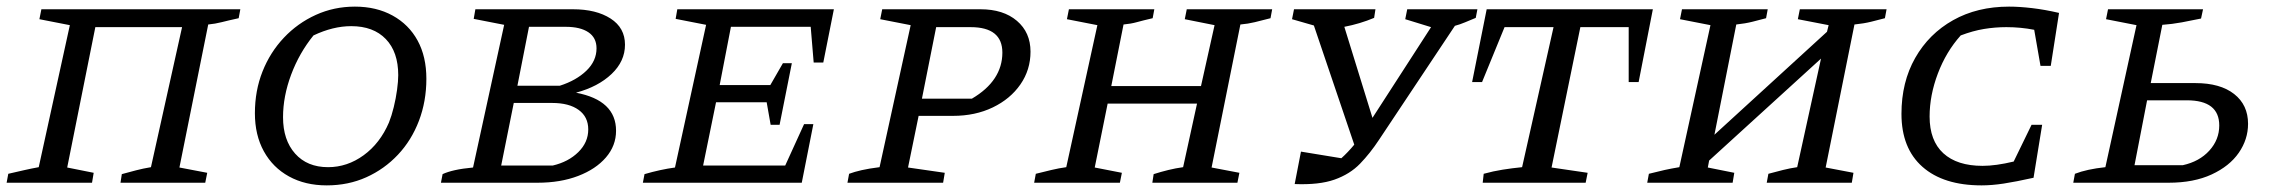

<svg xmlns="http://www.w3.org/2000/svg" viewBox="-20 -552 6862 580"><path d="M268 -470 183 -46 263 -30 258 0H0L5 -27Q31 -33 53 -38Q75 -43 97 -47L191 -476L99 -494L105 -524H706L701 -497Q669 -490 649.5 -485Q630 -480 609 -478L522 -46L606 -30L600 0H344L348 -26Q370 -32 391 -37.5Q412 -43 436 -47L530 -470Z M967 8Q902 8 853 -19Q804 -46 777 -95Q750 -144 750 -210Q750 -278 773 -336Q796 -394 837.5 -438Q879 -482 934 -507Q989 -532 1052 -532Q1117 -532 1166 -505Q1215 -478 1241.5 -429.5Q1268 -381 1268 -314Q1268 -246 1245.5 -187Q1223 -128 1182 -84.5Q1141 -41 1086.5 -16.5Q1032 8 967 8ZM971 -47Q1029 -47 1078.5 -83Q1128 -119 1155 -182Q1163 -202 1169.5 -228.5Q1176 -255 1179.5 -281Q1183 -307 1183 -325Q1183 -395 1145.5 -434Q1108 -473 1041 -473Q986 -473 927 -445Q884 -392 859.5 -326.5Q835 -261 835 -198Q835 -129 871.5 -88Q908 -47 971 -47Z M1312 0 1317 -26Q1332 -33 1354.5 -38Q1377 -43 1409 -46L1503 -477L1411 -495L1416 -524H1711Q1781 -524 1824.5 -496Q1868 -468 1868 -417Q1868 -367 1827.5 -328.5Q1787 -290 1720 -272Q1841 -249 1841 -157Q1841 -112 1810.5 -76.5Q1780 -41 1726.5 -20.5Q1673 0 1604 0ZM1689 -471H1578L1543 -293H1671Q1721 -309 1751.5 -338.5Q1782 -368 1782 -406Q1782 -438 1757.5 -454.5Q1733 -471 1689 -471ZM1494 -52H1650Q1697 -63 1727 -92.5Q1757 -122 1757 -161Q1757 -199 1728 -220Q1699 -241 1648 -241H1532Z M1922 0 1927 -26Q1951 -33 1974 -38Q1997 -43 2019 -46L2113 -477L2021 -495L2026 -524H2499L2467 -363H2438L2429 -471H2188L2154 -295H2307L2345 -361H2372L2335 -175H2308L2296 -243H2143L2104 -52H2352L2409 -177H2437L2402 0Z M2540 0 2545 -27Q2561 -33 2583 -38Q2605 -43 2637 -47L2731 -476L2639 -494L2645 -524H2942Q3011 -524 3052 -489Q3093 -454 3093 -396Q3093 -341 3062.5 -297Q3032 -253 2979 -227.5Q2926 -202 2859 -202H2755L2723 -46L2834 -30L2829 0ZM2912 -470H2808L2765 -254H2916Q2962 -281 2985 -316Q3008 -351 3008 -393Q3008 -470 2912 -470Z M3104 0 3109 -27Q3133 -33 3156 -38.5Q3179 -44 3201 -47L3295 -476L3203 -494L3209 -524H3467L3462 -497Q3432 -490 3414 -485Q3396 -480 3374 -478L3337 -292H3608L3649 -476L3559 -494L3565 -524H3823L3818 -497Q3791 -490 3770.5 -485Q3750 -480 3727 -478L3640 -46L3724 -30L3718 0H3461L3465 -26Q3487 -33 3509.5 -38.5Q3532 -44 3554 -47L3596 -239H3326L3287 -46L3369 -30L3363 0Z M3891 4 3910 -94 4032 -74Q4052 -92 4071 -115L3949 -475L3883 -494L3889 -524H4135L4131 -498Q4088 -480 4041 -471L4126 -196L4303 -470L4225 -494L4231 -524H4443L4438 -498Q4421 -491 4405.5 -484.5Q4390 -478 4375 -474L4146 -130Q4119 -89 4088.5 -57.5Q4058 -26 4011.5 -9.5Q3965 7 3891 4Z M4973 -524 4930 -304H4900V-470H4754L4667 -46L4776 -30L4770 0H4459L4462 -27Q4491 -35 4519.5 -39.5Q4548 -44 4578 -47L4673 -470H4525L4457 -304H4427L4471 -524Z M4956 0 4961 -27Q4988 -34 5008.5 -38.5Q5029 -43 5053 -47L5147 -476L5055 -494L5061 -524H5320L5315 -497Q5296 -492 5274.5 -486.5Q5253 -481 5225 -478L5159 -145L5499 -456L5504 -476L5411 -494L5417 -524H5679L5674 -497Q5655 -492 5633 -486.5Q5611 -481 5582 -478L5495 -46L5579 -30L5574 0H5317L5322 -27Q5344 -33 5366 -38.5Q5388 -44 5409 -47L5481 -375L5143 -67L5139 -46L5219 -30L5214 0Z M5966 8Q5851 8 5787.5 -48Q5724 -104 5724 -208Q5724 -304 5765.5 -377Q5807 -450 5880 -491Q5953 -532 6049 -532Q6080 -532 6118.5 -527.5Q6157 -523 6200 -513L6175 -353H6144L6125 -462Q6084 -470 6041 -470Q6007 -470 5973.5 -464.5Q5940 -459 5903 -445Q5859 -396 5834 -330Q5809 -264 5809 -200Q5809 -127 5850.5 -89Q5892 -51 5969 -51Q6009 -51 6063 -64L6117 -175H6149L6123 -15Q6069 -3 6033 2.5Q5997 8 5966 8Z M6243 0 6248 -27Q6284 -41 6340 -47L6434 -476L6342 -494L6348 -524H6635L6629 -496Q6601 -490 6571 -484.5Q6541 -479 6512 -477L6477 -301H6612Q6687 -301 6729 -268Q6771 -235 6771 -178Q6771 -131 6743 -90.5Q6715 -50 6661 -25Q6607 0 6531 0ZM6428 -53H6574Q6624 -64 6654 -97Q6684 -130 6684 -173Q6684 -249 6586 -249H6466Z"/></svg>

Font: Piazzolla SC
Style: Italic
Weight: 400
Italic angle: -11.3°
Designer: Juan Pablo del Peral
Foundry: Huerta Tipografica
Version: Version 1.330